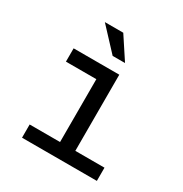

<svg xmlns="http://www.w3.org/2000/svg" viewBox="-168 -854 937 983"><g transform="rotate(30 300.0 -362.5)"><path d="M99.1 -528.3V-449.7H278.8V-78.1H99.1V0H541.5V-78.1H369.1V-528.3ZM364.7 -594.7 279.3 -724.6H170.4L291.5 -594.7Z"/></g></svg>

Font: RobotoMono Nerd Font
Style: Regular
Weight: 400
Monospace: yes
Designer: Google
Version: Version 3.000;Nerd Fonts 3.2.1